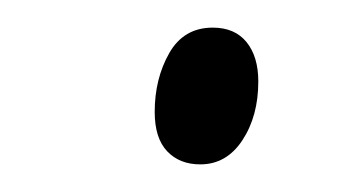

<svg xmlns="http://www.w3.org/2000/svg" viewBox="-20 -428 261 139"><path d="M125 -309Q110 -309 101 -318.5Q92 -328 92 -347Q92 -371 102.5 -389.5Q113 -408 134 -408Q150 -408 158.5 -397.5Q167 -387 167 -369Q167 -344 155.5 -326.5Q144 -309 125 -309Z"/></svg>

Font: Noto Serif Display ExtraCondensed Light
Style: Italic
Weight: 300
Width: 2
Italic angle: -12°
Designer: Monotype Design Team
Foundry: Monotype Imaging Inc.
Version: Version 2.009